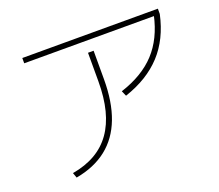

<svg xmlns="http://www.w3.org/2000/svg" viewBox="-123 -887 1246 1094"><g transform="rotate(-20 500.0 -340.0)"><path d="M155 2Q235 -12 294 -46Q353 -80 392 -135Q431 -190 450.5 -266Q470 -342 470 -440V-613H504V-440Q504 -303 466.5 -204.5Q429 -106 353.5 -46.5Q278 13 166 33ZM108 -681V-713H930V-681ZM576 -341Q712 -385 789.5 -469Q867 -553 896 -687L930 -681Q899 -538 815 -447Q731 -356 590 -309Z"/></g></svg>

Font: M PLUS 1 Code ExtraLight
Style: Regular
Weight: 250
Designer: Coji Morishita
Foundry: UNDERFOREST DESIGN
Version: Version 1.002